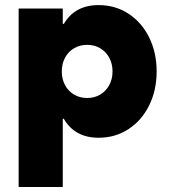

<svg xmlns="http://www.w3.org/2000/svg" viewBox="-20 -538 675 769"><path d="M54.7 -503.9H231.4V-442.4H235.8Q279.8 -517.6 375 -517.6Q441.9 -517.6 494.9 -482.9Q547.9 -448.2 577.6 -387.7Q607.4 -327.1 607.4 -252Q607.4 -176.8 577.6 -116.2Q547.9 -55.7 494.9 -21Q441.9 13.7 375 13.7Q279.3 13.7 235.4 -62.5H231.4V210.9H54.7ZM430.7 -252Q430.7 -282.7 417.5 -306.9Q404.3 -331.1 381.3 -344.7Q358.4 -358.4 329.1 -358.4Q299.8 -358.4 276.6 -344.7Q253.4 -331.1 240.5 -306.9Q227.5 -282.7 227.5 -252Q227.5 -221.2 240.5 -197Q253.4 -172.9 276.6 -159.2Q299.8 -145.5 329.1 -145.5Q358.4 -145.5 381.3 -159.2Q404.3 -172.9 417.5 -197Q430.7 -221.2 430.7 -252Z"/></svg>

Font: Wanted Sans Black
Style: Regular
Weight: 900
Designer: Original Design by Kil Hyung-jin and Kang Hanbin, Wanted Lab, Inc; Hangeul from Source Han Sans by Jang Soo-young and Ka
Foundry: Wanted Lab, Inc.
Version: Version 1.003